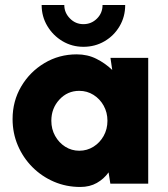

<svg xmlns="http://www.w3.org/2000/svg" viewBox="-20 -730 669 763"><path d="M419 -500H569V0H418.5L411.5 -45Q393 -19 364.8 -3Q336.5 13 299 13Q243 13 194.2 -8Q145.5 -29 108.5 -66.2Q71.5 -103.5 50.8 -152.2Q30 -201 30 -257Q30 -328 64.2 -386.2Q98.5 -444.5 156.5 -479.2Q214.5 -514 285 -514Q328 -514 363.2 -496.2Q398.5 -478.5 426 -452ZM295 -131Q326 -131 351.5 -147Q377 -163 392 -190Q407 -217 407 -250Q407 -283 392 -310Q377 -337 351.5 -353Q326 -369 295 -369Q248 -369 216 -334.2Q184 -299.5 184 -250Q184 -217 199 -190Q214 -163 239.2 -147Q264.5 -131 295 -131ZM311.5 -544Q266 -544 228.2 -566.5Q190.5 -589 168 -626.8Q145.5 -664.5 145.5 -710H235.5Q235.5 -679.5 257.8 -656.8Q280 -634 311.5 -634Q343 -634 365.2 -656Q387.5 -678 387.5 -710H477.5Q477.5 -663.5 455.2 -625.8Q433 -588 395.2 -566Q357.5 -544 311.5 -544Z"/></svg>

Font: Urbanist Black
Style: Regular
Weight: 900
Designer: Corey Hu
Foundry: Corey Hu
Version: Version 1.330; ttfautohint (v1.8.4.7-5d5b)